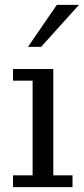

<svg xmlns="http://www.w3.org/2000/svg" viewBox="-20 -769 344 789"><path d="M199 -48.5H278V0H33.5V-48.5H114V-437.5H33.5V-485.5H199ZM213.5 -749H304.5L149 -576.5H95Z"/></svg>

Font: MM Phetkon
Style: Regular
Weight: 400
Designer: Khon Soe Zaw Thu
Version: Version 1.00 July 15, 2016, initial release